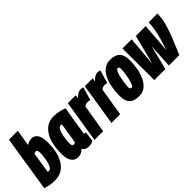

<svg xmlns="http://www.w3.org/2000/svg" viewBox="57 -1537 2343 2343"><g transform="rotate(-45 1229.0 -365.0)"><path d="M254 -740 220 -528Q261 -557 303 -557Q357 -557 385 -513.5Q413 -470 414 -379Q414 -302 399.5 -232Q385 -162 353 -107.5Q321 -53 270 -21.5Q219 10 147 10Q92 10 52 1Q12 -8 -13 -18L101 -740ZM230 -408Q215 -408 200 -399L158 -129Q167 -125 179 -125Q202 -125 219.5 -158.5Q237 -192 247.5 -246Q258 -300 258 -361Q258 -382 251.5 -395Q245 -408 230 -408Z M733 10Q674 10 648 -35Q605 10 547 10Q494 10 462.5 -34Q431 -78 431 -159Q431 -355 500.5 -456Q570 -557 686 -557Q734 -557 779.5 -547Q825 -537 860 -523Q843 -422 832.5 -355.5Q822 -289 815.5 -249.5Q809 -210 806 -190.5Q803 -171 802 -164Q801 -157 801 -155Q801 -139 815 -139Q823 -139 828 -141L812 -11Q799 -2 777 4Q755 10 733 10ZM647 -146 690 -415Q681 -419 668 -419Q648 -419 630.5 -387Q613 -355 602 -301Q591 -247 591 -182Q591 -160 598.5 -149Q606 -138 618 -138Q633 -138 647 -146Z M1060 -547 1053 -499Q1082 -530 1104.5 -543.5Q1127 -557 1148 -557Q1160 -557 1171 -555.5Q1182 -554 1194 -548L1145 -380Q1135 -383 1123.5 -384.5Q1112 -386 1104 -386Q1090 -386 1076.5 -382Q1063 -378 1047 -366L987 0H837L924 -547Z M1353 -547 1346 -499Q1375 -530 1397.5 -543.5Q1420 -557 1441 -557Q1453 -557 1464 -555.5Q1475 -554 1487 -548L1438 -380Q1428 -383 1416.5 -384.5Q1405 -386 1397 -386Q1383 -386 1369.5 -382Q1356 -378 1340 -366L1280 0H1130L1217 -547Z M1602 9Q1513 9 1473 -33.5Q1433 -76 1433 -161Q1433 -236 1445.5 -306.5Q1458 -377 1485.5 -434Q1513 -491 1556.5 -524Q1600 -557 1662 -557Q1749 -557 1789.5 -514.5Q1830 -472 1830 -386Q1830 -311 1817 -240.5Q1804 -170 1776.5 -113.5Q1749 -57 1706 -24Q1663 9 1602 9ZM1609 -129Q1622 -129 1632.5 -150.5Q1643 -172 1652 -204.5Q1661 -237 1667 -273Q1673 -309 1676.5 -339.5Q1680 -370 1680 -386Q1679 -406 1671.5 -412.5Q1664 -419 1653 -419Q1641 -419 1630 -397.5Q1619 -376 1610 -343.5Q1601 -311 1595 -275Q1589 -239 1585.5 -208.5Q1582 -178 1582 -163Q1583 -143 1590.5 -136Q1598 -129 1609 -129Z M2301 0H2121L2138 -318Q2120 -240 2100 -159Q2080 -78 2060 0H1870L1867 -547H2026L1992 -153Q2017 -250 2041.5 -345.5Q2066 -441 2090 -540H2261L2232 -154Q2258 -232 2276.5 -297.5Q2295 -363 2306 -423.5Q2317 -484 2320 -547H2471Q2470 -469 2448.5 -387.5Q2427 -306 2389 -212Q2351 -118 2301 0Z"/></g></svg>

Font: Georama Condensed ExtraBold
Style: Italic
Weight: 800
Width: 3
Italic angle: -9°
Designer: Jean-Baptiste Levee
Foundry: Production Type
Version: Version 1.000